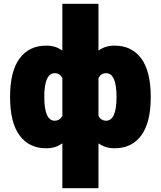

<svg xmlns="http://www.w3.org/2000/svg" viewBox="-20 -770 846 1010"><path d="M308 220V-15H306Q272 10 223 10Q133 10 83 -57.5Q33 -125 33 -260Q33 -395 83 -462.5Q133 -530 223 -530Q272 -530 306 -505H308V-750H498V-505H500Q534 -530 583 -530Q673 -530 723 -462.5Q773 -395 773 -260Q773 -125 723 -57.5Q673 10 583 10Q534 10 500 -15H498V220ZM538 -385Q512 -385 498 -360V-160Q512 -135 538 -135Q593 -135 593 -260Q593 -385 538 -385ZM268 -135Q294 -135 308 -160V-360Q294 -385 268 -385Q213 -385 213 -260Q213 -135 268 -135Z"/></svg>

Font: M PLUS 1p Black
Style: Regular
Weight: 900
Version: Version 1.061